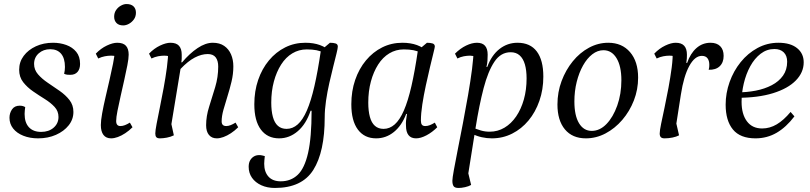

<svg xmlns="http://www.w3.org/2000/svg" viewBox="-20 -674 4015 952"><path d="M169 12Q128 12 95.5 -1Q63 -14 45 -37Q27 -60 27 -90Q27 -113 39.5 -131.5Q52 -150 78 -150Q85 -150 91.5 -148.5Q98 -147 105 -143Q104 -135 103 -126.5Q102 -118 102 -109Q102 -66 123.5 -43Q145 -20 184 -20Q222 -20 246 -41Q270 -62 270 -94Q270 -123 250.5 -144Q231 -165 202 -183Q173 -201 144 -221Q115 -241 95 -266.5Q75 -292 75 -328Q75 -367 97.5 -397Q120 -427 158 -444.5Q196 -462 243 -462Q278 -462 308.5 -451Q339 -440 358 -417Q377 -394 377 -357Q377 -332 364.5 -317.5Q352 -303 329 -303Q322 -303 314.5 -303.5Q307 -304 298 -308Q300 -316 301 -325Q302 -334 302 -342Q302 -385 283 -407.5Q264 -430 229 -430Q195 -430 172 -409.5Q149 -389 149 -357Q149 -328 168.5 -305.5Q188 -283 217 -263.5Q246 -244 275.5 -223.5Q305 -203 324.5 -178Q344 -153 344 -119Q344 -82 320.5 -52.5Q297 -23 257.5 -5.5Q218 12 169 12Z M531 12Q506 12 493 -5Q480 -22 480 -54Q480 -76 486.5 -112Q493 -148 503 -191Q513 -234 523 -277.5Q533 -321 540.5 -358.5Q548 -396 549 -420L562 -392Q558 -395 549.5 -396.5Q541 -398 530 -398Q516 -398 500 -395Q484 -392 467 -384L455 -408Q480 -434 509.5 -448Q539 -462 561 -462Q591 -462 604.5 -447Q618 -432 618 -403Q618 -384 611.5 -350.5Q605 -317 596 -277Q587 -237 578 -197Q569 -157 562.5 -124.5Q556 -92 556 -74Q556 -49 577 -49Q588 -49 599.5 -53.5Q611 -58 624 -66L637 -43Q620 -26 601 -13.5Q582 -1 564 5.5Q546 12 531 12ZM591 -548Q569 -548 557.5 -560Q546 -572 546 -591Q546 -610 555.5 -624Q565 -638 579.5 -646Q594 -654 607 -654Q630 -654 642 -642.5Q654 -631 654 -611Q654 -592 644 -578Q634 -564 619.5 -556Q605 -548 591 -548Z M773 12Q760 12 755 6Q750 0 750 -12Q750 -26 756.5 -60Q763 -94 772.5 -140.5Q782 -187 791.5 -238.5Q801 -290 807.5 -339Q814 -388 814 -426L826 -392Q825 -394 815 -396Q805 -398 794 -398Q780 -398 764 -395Q748 -392 731 -384L719 -408Q744 -434 773.5 -448Q803 -462 825 -462Q854 -462 867.5 -447Q881 -432 881 -403Q881 -395 881 -385.5Q881 -376 879 -365H883Q920 -409 959.5 -435.5Q999 -462 1035 -462Q1069 -462 1091.5 -446.5Q1114 -431 1125.5 -404.5Q1137 -378 1137 -345Q1137 -307 1128 -269.5Q1119 -232 1108 -197Q1097 -162 1088 -130Q1079 -98 1079 -72Q1079 -49 1102 -49Q1112 -49 1123.5 -53.5Q1135 -58 1148 -66L1161 -43Q1144 -26 1125 -13.5Q1106 -1 1088 5.5Q1070 12 1055 12Q1030 12 1016 -5Q1002 -22 1002 -53Q1002 -98 1017 -145Q1032 -192 1047 -242Q1062 -292 1062 -344Q1062 -373 1049.5 -389.5Q1037 -406 1010 -406Q979 -406 945.5 -388.5Q912 -371 875 -332L825 -29L823 -90L842 -3Q826 5 807 8.5Q788 12 773 12Z M1343 258Q1305 258 1275.5 244.5Q1246 231 1229.5 207.5Q1213 184 1213 153Q1213 134 1220 121.5Q1227 109 1238.5 102Q1250 95 1265 95Q1272 95 1279 96.5Q1286 98 1293 100Q1292 110 1291 119.5Q1290 129 1290 138Q1290 178 1311 201.5Q1332 225 1372 225Q1422 225 1456 193Q1490 161 1507.5 84.5Q1525 8 1525 -125H1520Q1498 -59 1456.5 -23.5Q1415 12 1364 12Q1306 12 1273.5 -31.5Q1241 -75 1241 -157Q1241 -222 1260 -277.5Q1279 -333 1313.5 -374.5Q1348 -416 1394 -439Q1440 -462 1494 -462Q1535 -462 1566.5 -450.5Q1598 -439 1625 -414L1622 -386Q1610 -397 1583 -413Q1556 -429 1501 -429Q1462 -429 1429.5 -409.5Q1397 -390 1374 -354Q1351 -318 1338 -270Q1325 -222 1325 -165Q1325 -124 1333 -94.5Q1341 -65 1358 -50Q1375 -35 1401 -35Q1431 -35 1456 -57Q1481 -79 1501.5 -126Q1522 -173 1539 -247Q1556 -321 1571 -424L1616 -462Q1633 -462 1644 -458.5Q1655 -455 1655 -443Q1655 -435 1648.5 -408.5Q1642 -382 1632.5 -344.5Q1623 -307 1613 -263Q1603 -219 1596.5 -174.5Q1590 -130 1590 -92Q1590 79 1533.5 168.5Q1477 258 1343 258Z M1845 12Q1787 12 1754.5 -31.5Q1722 -75 1722 -157Q1722 -222 1741 -277.5Q1760 -333 1794.5 -374.5Q1829 -416 1875 -439Q1921 -462 1975 -462Q2016 -462 2047.5 -450.5Q2079 -439 2106 -414L2103 -386Q2091 -397 2064 -413Q2037 -429 1982 -429Q1943 -429 1910.5 -409.5Q1878 -390 1855 -354Q1832 -318 1819 -270Q1806 -222 1806 -165Q1806 -124 1814 -94.5Q1822 -65 1839 -50Q1856 -35 1882 -35Q1912 -35 1937 -57Q1962 -79 1982.5 -126Q2003 -173 2020 -247Q2037 -321 2052 -424L2097 -462Q2114 -462 2125 -458.5Q2136 -455 2136 -443Q2136 -439 2129 -411Q2122 -383 2112 -341Q2102 -299 2091.5 -250.5Q2081 -202 2074 -156.5Q2067 -111 2067 -76Q2067 -62 2072 -55.5Q2077 -49 2089 -49Q2100 -49 2111.5 -53.5Q2123 -58 2136 -66L2148 -43Q2123 -18 2094.5 -3Q2066 12 2043 12Q2018 12 2005.5 -4Q1993 -20 1993 -51Q1992 -63 1993.5 -78Q1995 -93 1998 -109H1994Q1972 -51 1933 -19.5Q1894 12 1845 12Z M2254 258Q2235 258 2229 249Q2223 240 2223 222Q2223 210 2230.5 168.5Q2238 127 2250 66.5Q2262 6 2275.5 -64Q2289 -134 2301 -203.5Q2313 -273 2320.5 -331.5Q2328 -390 2328 -426L2343 -392Q2342 -394 2329.5 -396Q2317 -398 2311 -398Q2296 -398 2280 -395Q2264 -392 2248 -384L2236 -408Q2262 -434 2291 -448Q2320 -462 2345 -462Q2372 -462 2385 -447Q2398 -432 2398 -403Q2398 -388 2397 -373Q2396 -358 2392 -342H2396Q2417 -400 2456.5 -431Q2496 -462 2546 -462Q2609 -462 2641.5 -419Q2674 -376 2674 -294Q2674 -230 2654.5 -174Q2635 -118 2600.5 -76.5Q2566 -35 2519.5 -11.5Q2473 12 2419 12Q2394 12 2369 6.5Q2344 1 2320 -11L2310 -47Q2344 -33 2364.5 -27Q2385 -21 2408 -21Q2448 -21 2481.5 -41Q2515 -61 2539.5 -97Q2564 -133 2577.5 -181Q2591 -229 2591 -285Q2591 -326 2582.5 -355Q2574 -384 2556.5 -399.5Q2539 -415 2512 -415Q2463 -415 2431.5 -368Q2400 -321 2378 -237Q2356 -153 2338 -40Q2320 73 2299 205L2295 156L2316 243Q2304 250 2286 254Q2268 258 2254 258Z M2885 12Q2818 12 2781 -32.5Q2744 -77 2744 -156Q2744 -217 2764.5 -272Q2785 -327 2820 -370Q2855 -413 2900.5 -437.5Q2946 -462 2996 -462Q3064 -462 3104 -415.5Q3144 -369 3144 -289Q3144 -230 3123 -176Q3102 -122 3065.5 -79.5Q3029 -37 2982.5 -12.5Q2936 12 2885 12ZM2914 -25Q2954 -25 2987 -59Q3020 -93 3040.5 -150.5Q3061 -208 3061 -276Q3061 -346 3037 -385.5Q3013 -425 2972 -425Q2943 -425 2917 -405Q2891 -385 2871 -349.5Q2851 -314 2839.5 -268Q2828 -222 2828 -171Q2828 -101 2851 -63Q2874 -25 2914 -25Z M3275 12Q3262 12 3256.5 6Q3251 0 3251 -12Q3251 -26 3258 -60Q3265 -94 3275 -140.5Q3285 -187 3294.5 -238.5Q3304 -290 3310.5 -339Q3317 -388 3315 -426L3331 -392Q3330 -394 3320 -396Q3310 -398 3299 -398Q3285 -398 3269 -395Q3253 -392 3236 -384L3224 -408Q3249 -434 3278.5 -448Q3308 -462 3330 -462Q3359 -462 3372.5 -447Q3386 -432 3386 -403Q3386 -394 3385.5 -384Q3385 -374 3383 -362H3387Q3403 -409 3433 -435.5Q3463 -462 3503 -462Q3534 -462 3551 -445Q3568 -428 3568 -397Q3568 -364 3548.5 -345.5Q3529 -327 3494 -328Q3496 -335 3496.5 -341Q3497 -347 3497 -353Q3497 -373 3488 -385Q3479 -397 3460 -397Q3425 -397 3397.5 -346.5Q3370 -296 3356 -205L3330 -38L3327 -90L3347 -3Q3334 4 3314.5 8Q3295 12 3275 12Z M3726 12Q3650 12 3614 -32Q3578 -76 3578 -155Q3578 -212 3597.5 -267Q3617 -322 3652.5 -366Q3688 -410 3736 -436Q3784 -462 3840 -462Q3899 -462 3932 -435.5Q3965 -409 3965 -365Q3965 -315 3926 -275Q3887 -235 3813 -212Q3739 -189 3633 -189L3635 -216Q3683 -216 3727 -224.5Q3771 -233 3806.5 -251.5Q3842 -270 3862.5 -299Q3883 -328 3883 -368Q3883 -398 3866 -414.5Q3849 -431 3820 -431Q3782 -431 3751.5 -407.5Q3721 -384 3700 -345.5Q3679 -307 3668 -260.5Q3657 -214 3657 -169Q3657 -108 3683.5 -72.5Q3710 -37 3759 -37Q3797 -37 3831.5 -57.5Q3866 -78 3900 -119L3919 -97Q3878 -43 3830.5 -15.5Q3783 12 3726 12Z"/></svg>

Font: Petrona
Style: Italic
Weight: 400
Italic angle: -9°
Designer: Ringo R. Seeber
Foundry: Ringo R. Seeber
Version: Version 2.001; ttfautohint (v1.8.3)